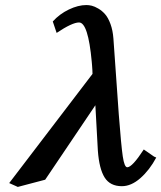

<svg xmlns="http://www.w3.org/2000/svg" viewBox="-20 -718 633 753"><path d="M584 -104 592.8 -100.1Q566.4 -50.8 530.5 -19.3Q494.6 12.2 458 12.2Q412.1 12.2 390.6 -21.5Q369.1 -55.2 363.8 -127L354 -305.2L157.2 -13.2L49.8 15.1L16.1 0L342.8 -428.2Q342.8 -435.1 342.3 -442.9Q341.8 -450.7 341.1 -460.7Q340.3 -470.7 339.8 -476.1Q325.7 -629.9 290 -629.9Q263.2 -629.9 202.1 -588.9L187 -633.8Q213.4 -663.1 250 -680.7Q286.6 -698.2 318.8 -698.2Q328.6 -698.2 339.8 -695.6Q351.1 -692.9 365.7 -684.3Q380.4 -675.8 392.3 -662.1Q404.3 -648.4 413.3 -623.8Q422.4 -599.1 424.8 -566.9L445.8 -270Q455.1 -148.4 461.4 -105.2Q467.8 -62 479 -62Q498.5 -62 543.9 -131.8Z"/></svg>

Font: Linux Libertine G
Style: Semibold Italic
Weight: 600
Italic angle: -11.5°
Designer: Philipp H. Poll
Foundry: Philipp H. Poll
Version: Version 5.1.1